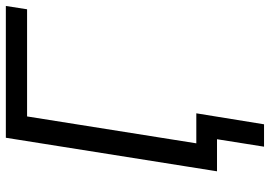

<svg xmlns="http://www.w3.org/2000/svg" viewBox="-150 -594 902 641"><g transform="rotate(-90 300.5 -274.0)"><path d="M130.8 157 155.7 0H51.9L63.6 -69.1H242.2L205.5 157ZM48.6 0 160.6 -705H600.6L589.5 -634.1H231.8L131 0Z"/></g></svg>

Font: Nunito Sans 12pt ExtraLight
Style: Italic
Weight: 200
Italic angle: -9°
Designer: Vernon Adams
Foundry: Vernon Adams
Version: Version 3.101;gftools[0.9.27]